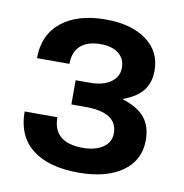

<svg xmlns="http://www.w3.org/2000/svg" viewBox="-66 -586 635 664"><g transform="rotate(10 251.5 -254.0)"><path d="M450 -378Q450 -335 428 -307.5Q406 -280 360 -263V-261Q412 -245 437 -215Q462 -185 462 -136Q462 -65 405.5 -25Q349 15 252 15Q146 15 89 -30Q32 -75 32 -161H147Q147 -72 252 -72Q296 -72 322.5 -90.5Q349 -109 349 -140Q349 -213 237 -213H187V-298H237Q283 -298 310 -317Q337 -336 337 -368Q337 -400 314 -418Q291 -436 251 -436Q205 -436 180.5 -414Q156 -392 156 -350H42Q42 -432 98.5 -477.5Q155 -523 254 -523Q344 -523 397 -484Q450 -445 450 -378Z"/></g></svg>

Font: CST
Style: Medium
Weight: 500
Version: Version 1.00